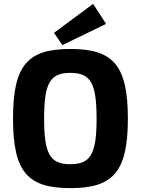

<svg xmlns="http://www.w3.org/2000/svg" viewBox="-20 -955 724 988"><path d="M526 -832 459 -935 258 -786 301 -723ZM342 -703C124 -703 47 -622 47 -345C47 -68 124 13 342 13C560 13 638 -68 638 -345C638 -622 560 -703 342 -703ZM342 -580C446 -580 477 -528 477 -345C477 -162 446 -110 342 -110C238 -110 207 -162 207 -345C207 -528 238 -580 342 -580Z"/></svg>

Font: SnT
Style: Bold
Weight: 700
Designer: Natanael Gama
Version: Version 1.001;PS 001.001;hotconv 1.0.70;makeotf.lib2.5.58329